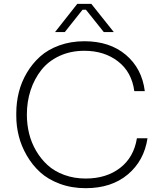

<svg xmlns="http://www.w3.org/2000/svg" viewBox="-20 -964 833 1001"><path d="M317.9 -796.9H267.1L382.8 -943.8H456.1L573.2 -796.9H521L428.2 -913.1H410.2ZM426.8 17.1Q353 17.1 291.5 -5.9Q230 -28.8 189 -66.4Q147.9 -104 119.4 -153.6Q90.8 -203.1 77.9 -254.9Q64.9 -306.6 64.9 -358.9V-374Q64.9 -429.7 78.1 -482.9Q91.3 -536.1 120.1 -584.7Q148.9 -633.3 189.7 -669.7Q230.5 -706.1 289.8 -727.5Q349.1 -749 419.9 -749Q552.2 -749 636.2 -678Q720.2 -606.9 734.9 -488.8H680.2Q667 -588.4 595.5 -643.8Q523.9 -699.2 419.9 -699.2Q348.1 -699.2 290.3 -672.4Q232.4 -645.5 195.8 -599.4Q159.2 -553.2 139.6 -493.7Q120.1 -434.1 120.1 -366.2Q120.1 -315.4 131.8 -267.6Q143.6 -219.7 168.7 -177Q193.8 -134.3 229.2 -102.3Q264.6 -70.3 315.7 -51.8Q366.7 -33.2 426.8 -33.2Q534.2 -33.2 606 -88.4Q677.7 -143.6 693.8 -243.2H749Q731.4 -126 646.2 -54.4Q561 17.1 426.8 17.1Z"/></svg>

Font: Sora ExtraLight
Style: Regular
Weight: 200
Designer: Jonathan Barnbrook, Julián Moncada
Foundry: Barnbrook Fonts
Version: Version 2.000